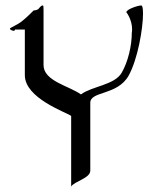

<svg xmlns="http://www.w3.org/2000/svg" viewBox="-20 -667 560 702"><path d="M502.9 -617.2C502.9 -640.1 500 -647 496.1 -647C483.9 -647 441.9 -632.8 441.9 -622.1C448.2 -615.2 467.8 -582 461.9 -546.9C461.9 -500 448.2 -440.9 424.8 -400.9C398.9 -356 316.9 -352.1 275.9 -321.8C232.9 -353 139.2 -370.1 139.2 -429.2V-627.9C139.2 -642.1 139.2 -647 136.2 -647C129.9 -647 124 -638.2 120.1 -633.8C113.8 -628.9 103 -628.9 103 -628.9C103 -628.9 83 -607.9 62 -590.8C44.9 -576.2 16.1 -565.9 16.1 -562C16.1 -558.1 26.9 -554.2 29.8 -554.2C34.2 -554.2 35.2 -559.1 35.2 -559.1H70.8V-392.1C70.8 -308.1 219.2 -257.8 240.2 -243.2V15.1C251 -3.9 310.1 -15.1 310.1 -43V-291C310.1 -335 408.2 -316.9 450.2 -390.1C483.9 -451.2 502.9 -563 502.9 -617.2Z"/></svg>

Font: Pierce
Style: Roman
Weight: 500
Version: Version 0.2.0